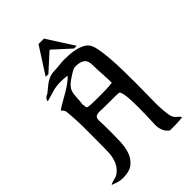

<svg xmlns="http://www.w3.org/2000/svg" viewBox="-265 -1041 1154 1154"><g transform="rotate(-45 311.5 -464.5)"><path d="M331 -754Q350 -754 374 -752.5Q398 -751 421.5 -746Q445 -741 465.5 -731Q486 -721 499 -705Q511 -690 518.5 -652Q526 -614 530 -564Q534 -514 535 -457Q536 -400 536 -347Q536 -294 535 -250Q534 -206 534 -182Q534 -171 534.5 -153Q535 -135 536.5 -116Q538 -97 541 -80Q544 -63 548 -54Q555 -40 567.5 -30.5Q580 -21 588 -8Q561 -4 534 -3.5Q507 -3 480 -3Q459 -17 449.5 -40Q440 -63 440 -88Q440 -95 441 -118Q442 -141 443 -171.5Q444 -202 444 -236.5Q444 -271 442.5 -301Q441 -331 436.5 -352.5Q432 -374 425 -379Q409 -381 393 -381Q377 -381 361 -381Q298 -381 268.5 -382.5Q239 -384 228.5 -374.5Q218 -365 220 -337.5Q222 -310 222 -253Q222 -212 220.5 -167.5Q219 -123 206.5 -86Q194 -49 164.5 -24.5Q135 0 79 0Q56 0 38.5 -5.5Q21 -11 0 -19Q16 -29 35.5 -32.5Q55 -36 70 -48Q89 -63 100 -81Q111 -99 117 -119.5Q123 -140 124.5 -162Q126 -184 126 -206Q126 -284 126.5 -364Q127 -444 119 -522Q118 -531 112 -538Q106 -545 100 -552Q118 -565 143 -579Q168 -593 193.5 -608Q219 -623 241.5 -639Q264 -655 277 -671Q264 -673 251 -674Q238 -675 225 -675Q184 -675 153 -666Q122 -657 84 -646Q84 -658 93.5 -667.5Q103 -677 114 -680Q131 -693 145.5 -705.5Q160 -718 175 -727.5Q190 -737 207 -742.5Q224 -748 247 -748Q268 -748 289 -751Q310 -754 331 -754ZM218 -483Q221 -477 221 -466Q221 -455 228 -453Q233 -451 245 -450Q257 -449 270.5 -448.5Q284 -448 297 -448Q310 -448 316 -448Q345 -448 375.5 -448.5Q406 -449 435 -453Q435 -492 432 -530.5Q429 -569 429 -607Q429 -647 409 -662Q389 -677 351 -677Q337 -677 327.5 -672Q318 -667 307 -660Q269 -637 252.5 -620.5Q236 -604 230 -586Q224 -568 223.5 -544Q223 -520 218 -483ZM334 -929 443 -759H420L311 -858L202 -759H179L288 -929Z"/></g></svg>

Font: Augsburger Schrift CAT
Style: Regular
Weight: 400
Designer: Peter Wiegel nach Roos&Junge Offenbach
Foundry: CAT-Fonts, Peter Wiegel
Version: Version 1.000